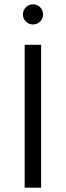

<svg xmlns="http://www.w3.org/2000/svg" viewBox="-20 -867 305 887"><path d="M170 0H94V-660H170ZM132 -754Q113 -754 99.5 -767.5Q86 -781 86 -800Q86 -820 99.5 -833.5Q113 -847 132 -847Q152 -847 165.5 -833.5Q179 -820 179 -800Q179 -781 165.5 -767.5Q152 -754 132 -754Z"/></svg>

Font: Nata Sans
Style: Regular
Weight: 400
Designer: Daniel Uzquiano Cruz
Version: Version 1.001